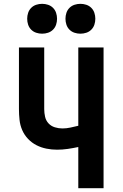

<svg xmlns="http://www.w3.org/2000/svg" viewBox="-20 -983 640 1003"><path d="M389 0V-215Q361 -209 333.5 -205Q306 -201 278 -201Q250 -201 222.5 -206.5Q195 -212 170.5 -224.5Q146 -237 126.5 -257.5Q107 -278 96 -303.5Q85 -329 82 -357Q79 -385 79 -413V-735H211V-413Q211 -393 215.5 -373Q220 -353 233.5 -338.5Q247 -324 266.5 -318Q286 -312 306 -312Q327 -312 347.5 -316.5Q368 -321 389 -326V-735H521V0ZM400 -807Q384 -807 369 -812Q354 -817 343 -828Q332 -839 327 -854Q322 -869 322 -885Q322 -901 327 -916Q332 -931 343 -942Q354 -953 369 -958Q384 -963 400 -963Q416 -963 431 -958Q446 -953 457 -942Q468 -931 473 -916Q478 -901 478 -885Q478 -869 473 -854Q468 -839 457 -828Q446 -817 431 -812Q416 -807 400 -807ZM200 -807Q184 -807 169 -812Q154 -817 143 -828Q132 -839 127 -854Q122 -869 122 -885Q122 -901 127 -916Q132 -931 143 -942Q154 -953 169 -958Q184 -963 200 -963Q216 -963 231 -958Q246 -953 257 -942Q268 -931 273 -916Q278 -901 278 -885Q278 -869 273 -854Q268 -839 257 -828Q246 -817 231 -812Q216 -807 200 -807Z"/></svg>

Font: Iosevka Custom XBdEx
Style: Regular
Weight: 800
Width: 7
Monospace: yes
Designer: Belleve Invis
Foundry: Belleve Invis
Version: Version 11.2.4; ttfautohint (v1.8.4)